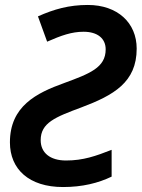

<svg xmlns="http://www.w3.org/2000/svg" viewBox="-20 -744 571 774"><path d="M234 10C312 10 376 -6 430 -32V-140C366 -115 316 -97 246 -97C182 -97 144 -128 144 -179C144 -249 203 -272 308 -311C438 -360 531 -412 531 -548C531 -652 454 -724 334 -724C258 -724 198 -707 133 -678L170 -576C227 -601 269 -616 317 -616C373 -616 406 -589 406 -545C406 -471 341 -447 238 -409C127 -369 20 -316 20 -170C20 -62 97 10 234 10Z"/></svg>

Font: Noto Sans SemiBold
Style: Italic
Weight: 600
Italic angle: -12°
Designer: Monotype Design Team
Foundry: Monotype Imaging Inc.
Version: Version 2.013